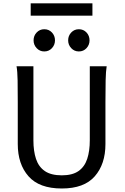

<svg xmlns="http://www.w3.org/2000/svg" viewBox="-20 -1106 743 1139"><path d="M512.7 -712.9H612.8Q607.9 -683.6 606.7 -629.9Q605.5 -576.2 605.5 -500.5V-251.5Q605.5 -132.3 542.2 -60.1Q479 12.2 346.7 12.2Q212.9 12.2 149.2 -60.1Q85.4 -132.3 85.4 -251.5V-500.5Q85.4 -572.8 84.5 -628.2Q83.5 -683.6 78.1 -712.9H178.2V-273.4Q178.2 -210 193.6 -163.3Q209 -116.7 245.8 -91.3Q282.7 -65.9 346.7 -65.9Q409.7 -65.9 445.8 -91.3Q481.9 -116.7 497.3 -163.3Q512.7 -210 512.7 -273.4ZM384.3 -866.7Q384.3 -894 402.6 -913.3Q420.9 -932.6 447.8 -932.6Q475.1 -932.6 493.2 -913.3Q511.2 -894 511.2 -866.7Q511.2 -839.8 493.2 -820.3Q475.1 -800.8 447.8 -800.8Q420.9 -800.8 402.6 -820.3Q384.3 -839.8 384.3 -866.7ZM179.2 -866.7Q179.2 -894 197.5 -913.3Q215.8 -932.6 242.7 -932.6Q270 -932.6 288.1 -913.3Q306.2 -894 306.2 -866.7Q306.2 -839.8 288.1 -820.3Q270 -800.8 242.7 -800.8Q215.8 -800.8 197.5 -820.3Q179.2 -839.8 179.2 -866.7ZM162.1 -1013.2V-1086.4H528.3V-1013.2Z"/></svg>

Font: Andika LitF DSA DSG
Style: Regular
Weight: 400
Designer: Victor Gaultney, Annie Olsen, Julie Remington, Don Collingsworth, Eric Hays, Becca Hirsbrunner
Foundry: SIL International
Version: Version 6.200 ; LitF DSA DSG; ttfautohint (v1.8.3.10-c5d8)